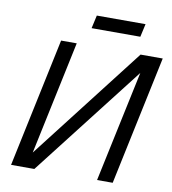

<svg xmlns="http://www.w3.org/2000/svg" viewBox="-94 -958 933 1040"><g transform="rotate(10 373.0 -438.5)"><path d="M37 0 187 -710H273L141 -86L624 -710H746L596 0H510L640 -612L165 0ZM338 -805 354 -877H622L606 -805Z"/></g></svg>

Font: Geist Regular
Style: Italic
Weight: 400
Italic angle: -12°
Designer: Basement.studio, Andrés Briganti, Mateo Zaragoza
Foundry: Basement.studio, Vercel, Andrés Briganti, Guido Ferreyra, Mateo Zaragoza
Version: Version 1.500; ttfautohint (v1.8.4.7-5d5b)